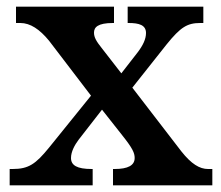

<svg xmlns="http://www.w3.org/2000/svg" viewBox="-20 -556 663 576"><path d="M9 0H258V-49H255C211 -49 193 -60 193 -82C193 -101 204 -121 216 -137L286 -227L346 -151C378 -111 384 -97 384 -82C384 -60 364 -49 324 -49H319V0H617V-49H604C579 -49 554 -64 524 -102L377 -293L480 -423C522 -475 542 -487 581 -487H590V-536H363V-487H366C397 -487 418 -481 418 -457C418 -439 409 -420 393 -399L344 -336L285 -412C269 -432 262 -444 262 -458C262 -474 273 -487 319 -487H322V-536H28V-487H41C71 -487 99 -468 127 -434L253 -269L127 -113C87 -64 66 -49 18 -49H9Z"/></svg>

Font: Noto Serif Oriya SemiBold
Style: Regular
Weight: 600
Designer: David Williams
Foundry: Google LLC, David Williams
Version: Version 1.051